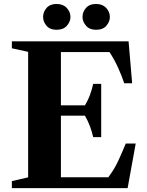

<svg xmlns="http://www.w3.org/2000/svg" viewBox="-20 -976 764 996"><path d="M41.5 0V-36.5L126 -56V-707L41.5 -725.5V-761.5H647L665.5 -544H624.5Q611.5 -583 592.5 -625Q573.5 -667 548 -706H296V-56.5H542Q574.5 -100 594.5 -144Q614.5 -188 632.5 -231.5H684L642 0ZM463.5 -264.5Q457.5 -291.5 447 -320Q436.5 -348.5 420.5 -376H280V-429.5H420.5Q437.5 -457.5 447.5 -485.8Q457.5 -514 463.5 -541H505V-264.5ZM478 -821.5Q444 -821.5 426 -842.8Q408 -864 408 -887.5Q408 -914.5 426.2 -935Q444.5 -955.5 478 -955.5Q511.5 -955.5 530.8 -935Q550 -914.5 550 -887.5Q550 -864 532.2 -842.8Q514.5 -821.5 478 -821.5ZM273.5 -821.5Q238.5 -821.5 221 -842.8Q203.5 -864 203.5 -887.5Q203.5 -914.5 221.8 -935Q240 -955.5 273.5 -955.5Q307 -955.5 326.2 -935Q345.5 -914.5 345.5 -887.5Q345.5 -864 327.2 -842.8Q309 -821.5 273.5 -821.5Z"/></svg>

Font: Libre Caslon Text
Style: Regular
Weight: 400
Designer: Pablo Impallari, Rodrigo Fuenzalida, Katja Schimmel
Foundry: Pablo Impallari, Rodrigo Fuenzalida
Version: Version 2.000